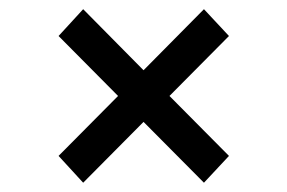

<svg xmlns="http://www.w3.org/2000/svg" viewBox="-20 -558 622 416"><path d="M106.9 -220.2 235.8 -350.1 106.9 -480 160.2 -538.1 291 -405.8 421.9 -538.1 476.1 -480 347.2 -350.1 476.1 -220.2 421.9 -162.1 291 -293.9 160.2 -162.1Z"/></svg>

Font: Montserrat Medium
Style: Regular
Weight: 500
Designer: Julieta Ulanovsky
Foundry: Julieta Ulanovsky
Version: Version 7.200